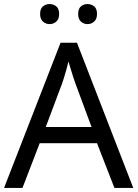

<svg xmlns="http://www.w3.org/2000/svg" viewBox="-20 -928 679 948"><path d="M0 0 279 -717H360L638 0H545L459 -221H176L91 0ZM206 -301H432L352 -517Q349 -525 342 -546Q335 -567 328.5 -589.5Q322 -612 318 -624Q313 -604 307.5 -583.5Q302 -563 296.5 -546Q291 -529 287 -517ZM178 -859Q178 -885 192 -896.5Q206 -908 225 -908Q244 -908 258 -896.5Q272 -885 272 -859Q272 -834 258 -821.5Q244 -809 225 -809Q206 -809 192 -821.5Q178 -834 178 -859ZM366 -859Q366 -885 379.5 -896.5Q393 -908 412 -908Q431 -908 445 -896.5Q459 -885 459 -859Q459 -834 445 -821.5Q431 -809 412 -809Q393 -809 379.5 -821.5Q366 -834 366 -859Z"/></svg>

Font: Noto Sans Symbols
Style: Regular
Weight: 400
Designer: Monotype Design Team
Foundry: Monotype Imaging Inc.
Version: Version 2.002